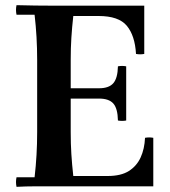

<svg xmlns="http://www.w3.org/2000/svg" viewBox="-20 -722 659 744"><path d="M44 2Q40 -17 44 -35H114Q119 -78 121.5 -121.5Q124 -165 124 -210V-490Q124 -535 121.5 -578.5Q119 -622 114 -665H44Q40 -684 44 -702Q79 -701 117 -700.5Q155 -700 189 -700H539V-513Q523 -510 507 -513Q503 -584 471.5 -622Q440 -660 362 -660H264Q259 -615 256.5 -575Q254 -535 254 -490V-210Q254 -165 256.5 -125Q259 -85 264 -40H397Q449 -40 479.5 -59.5Q510 -79 525 -112Q540 -145 542 -188Q558 -191 574 -188V0H189Q155 0 117 0Q79 0 44 2ZM437 -255Q436 -302 419 -321Q402 -340 364 -340H189V-380H364Q402 -380 419 -399.5Q436 -419 437 -465Q453 -468 469 -465V-255Q453 -252 437 -255Z"/></svg>

Font: Poltawski Nowy SemiBold
Style: Regular
Weight: 600
Version: Version 1.001;gftools[0.9.25]